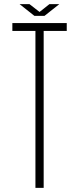

<svg xmlns="http://www.w3.org/2000/svg" viewBox="-20 -912 384 932"><path d="M152 0V-762H40V-800H304V-762H192V0ZM75 -892H123L172 -854L220 -892H268L196 -835H147Z"/></svg>

Font: Big Shoulders Text Thin
Style: Regular
Weight: 100
Designer: Patric King
Foundry: XO Type Co
Version: Version 1.000; ttfautohint (v1.8.2)